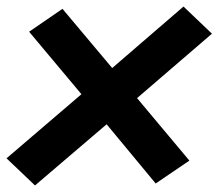

<svg xmlns="http://www.w3.org/2000/svg" viewBox="-46 -634 668 587"><path d="M61 -67 280 -254 430 -73 533 -143 373 -334 602 -531 515 -614 297 -426 145 -607 43 -537 203 -346 -26 -150Z"/></svg>

Font: Iosevka Sparkle Heavy Oblique
Style: Regular
Weight: 900
Italic angle: -9°
Designer: Belleve Invis
Foundry: Belleve Invis
Version: Version 4.5.0; ttfautohint (v1.8.3)